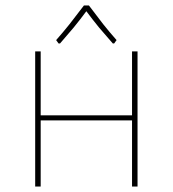

<svg xmlns="http://www.w3.org/2000/svg" viewBox="-20 -678 628 698"><path d="M480 0H460V-240.2H127.9V0H107.9V-491.2H127.9V-258.8H460V-491.2H480ZM184.1 -532.2Q210 -561.5 232.9 -590.3Q265.1 -631.3 285.2 -658.2H303.2Q332 -619.6 355 -590.3Q377.9 -561.5 403.8 -532.2L395 -520H390.1Q349.6 -566.4 340.3 -577.6Q316.4 -606.9 293.9 -637.2Q271.5 -606.9 247.6 -577.6Q231 -557.6 198.2 -520H192.9Z"/></svg>

Font: Datalegreya
Style: Dot
Weight: 700
Designer: Figs Lab
Foundry: Figs Lab
Version: Version 1.002;PS 001.002;hotconv 1.0.70;makeotf.lib2.5.58329